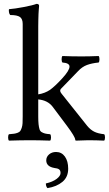

<svg xmlns="http://www.w3.org/2000/svg" viewBox="-20 -718 558 983"><path d="M175.8 -209V-122.1Q175.8 -96.7 177.5 -81.5Q179.2 -66.4 182.4 -56.2Q185.5 -45.9 193.8 -41.3Q202.1 -36.6 210.7 -34.4Q219.2 -32.2 236.8 -30.8Q241.2 -26.4 241.2 -14.4Q241.2 -2.4 236.8 2Q177.2 0 136.2 0Q85.4 0 25.9 2Q21.5 -2.4 21.5 -14.4Q21.5 -26.4 25.9 -30.8Q43 -32.2 52 -33.4Q61 -34.7 70.6 -38.3Q80.1 -42 83.7 -47.4Q87.4 -52.7 91.1 -63.2Q94.7 -73.7 95.5 -87.2Q96.2 -100.6 96.2 -122.1V-595.2Q96.2 -621.1 82 -631.1Q67.9 -641.1 32.2 -641.1Q27.8 -645.5 26.1 -655Q24.4 -664.6 25.9 -670.9Q56.2 -673.3 102.3 -682.1Q148.4 -690.9 167 -698.2Q180.2 -698.2 180.2 -688Q180.2 -687 179.7 -681.9Q179.2 -676.8 178.5 -667.7Q177.7 -658.7 177.2 -647Q176.8 -635.3 176.3 -618.2Q175.8 -601.1 175.8 -583V-234.9Q209.5 -240.2 235.8 -257.8Q261.7 -276.4 298.8 -316.9Q335.9 -357.4 335.9 -377Q335.9 -395.5 299.8 -397.9Q295.4 -402.3 295.4 -414.6Q295.4 -426.8 299.8 -431.2Q345.7 -429.2 397.9 -429.2Q439 -429.2 484.9 -431.2Q489.3 -426.8 489.3 -414.6Q489.3 -402.3 484.9 -397.9Q450.2 -394.5 425.3 -385.3Q400.4 -376 379.9 -354L292 -263.2Q288.1 -259.3 288.1 -252.9Q288.1 -247.6 294.9 -238.8L426.8 -73.2Q442.9 -53.7 462.2 -43.9Q481.4 -34.2 513.2 -30.8Q517.6 -26.4 517.6 -14.4Q517.6 -2.4 513.2 2Q473.1 0 431.2 0Q409.2 0 369.1 2Q365.2 2 365.2 -2.9Q364.3 -18.1 323.2 -73.2L250 -170.9Q224.6 -204.6 175.8 -209ZM267.1 60.1Q295.4 60.1 312.3 83.5Q329.1 106.9 329.1 146Q329.1 188.5 299.6 213.1Q270 237.8 223.1 245.1Q214.8 236.8 214.8 221.2Q249.5 213.4 269.8 198Q290 182.6 290 168Q290 154.3 282.2 148.9Q274.4 143.6 258.8 142.1Q216.8 134.8 216.8 103Q216.8 85 231.2 72.5Q245.6 60.1 267.1 60.1Z"/></svg>

Font: Common Serif
Style: Regular
Weight: 400
Designer: Philipp H. Poll, Khaled Hosny
Foundry: Stefan Peev, Context Ltd.
Version: Version 1.026